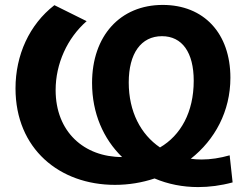

<svg xmlns="http://www.w3.org/2000/svg" viewBox="-20 -737 1017 780"><path d="M913 -106C874 -95 836 -89 799 -89C784 -89 769 -90 755 -92C853 -169 916 -285 916 -421C916 -602 808 -717 641 -717C468 -717 354 -591 354 -400C354 -277 400 -173 476 -99C322 -99 206 -201 206 -371C206 -478 253 -582 332 -651L201 -716C99 -637 43 -513 43 -378C43 -132 222 14 447 14C503 14 557 5 608 -12C662 11 722 23 785 23C830 23 877 17 925 4ZM638 -590C720 -590 767 -524 767 -409C767 -281 714 -187 630 -138C552 -191 503 -283 503 -402C503 -520 553 -590 638 -590Z"/></svg>

Font: Talent SemiBold
Style: Bold
Weight: 700
Designer: Mike Powis
Version: Version 1.001;hotconv 1.0.109;makeotfexe 2.5.65596